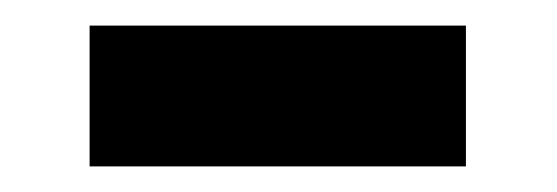

<svg xmlns="http://www.w3.org/2000/svg" viewBox="-20 -331 435 150"><path d="M344 -201H50V-311H344Z"/></svg>

Font: Ezarion Extra Bold
Style: Regular
Weight: 800
Designer: Natanael Gama
Version: Version 1.001;PS 001.001;hotconv 1.0.70;makeotf.lib2.5.58329